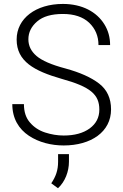

<svg xmlns="http://www.w3.org/2000/svg" viewBox="-20 -741 633 991"><path d="M492.7 -175.3C492.7 -134.8 476.1 -102.5 442.9 -78.1C409.2 -53.7 364.7 -41.5 308.6 -41.5C276.4 -41.5 244.6 -46.9 212.9 -57.1C181.2 -67.4 155.3 -84.5 134.8 -108.4C113.8 -132.3 103.5 -164.1 103.5 -203.6H43.5C43.5 -128.9 77.1 -75.2 128.9 -40.5C180.7 -5.9 245.6 9.8 308.6 9.8C449.7 9.8 553.2 -60.1 553.2 -176.3C553.2 -233.4 532.7 -277.8 491.7 -309.6C450.7 -341.3 392.6 -367.2 317.4 -387.7C245.6 -406.7 196.3 -428.2 168.5 -452.1C140.6 -476.1 126.5 -504.4 126.5 -538.1C126.5 -573.7 141.6 -604.5 171.9 -630.4C201.7 -656.2 246.1 -668.9 304.7 -668.9C362.8 -668.9 408.2 -653.8 440.4 -623.5C472.2 -592.8 488.3 -554.7 488.3 -508.3H548.3C548.3 -547.9 538.6 -583.5 518.6 -615.7C479 -679.7 404.3 -720.7 304.7 -720.7C165 -720.7 65.9 -646 65.9 -537.1C65.9 -424.3 155.8 -375 298.3 -334C446.8 -293 492.7 -253.4 492.7 -175.3ZM279.8 54.7V94.2C279.8 137.7 268.1 170.4 244.6 205.1L279.3 230.5C315.9 196.8 335.9 144.5 335.9 93.3V54.7Z"/></svg>

Font: Vazirmatn ExtraLight
Style: Regular
Weight: 200
Designer: Saber Rastikerdar
Foundry: Saber Rastikerdar
Version: Version 33.003